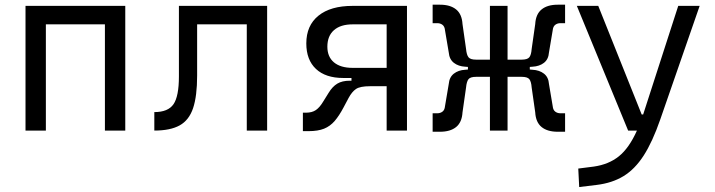

<svg xmlns="http://www.w3.org/2000/svg" viewBox="-20 -542 2970 797"><path d="M415.5 0V-440.9H170.4V0H85.9V-517.6H500V0Z M620.6 0V-76.7Q677.7 -76.7 700.2 -109.4Q722.7 -142.1 722.7 -225.1V-517.6H1088.9V0H1004.4V-440.9H798.3V-228.5Q798.3 -143.1 781.5 -93Q764.6 -43 725.8 -21.5Q687 0 620.6 0Z M1404.8 -218.3Q1331.5 -218.3 1291.5 -255.9Q1251.5 -293.5 1251.5 -361.8Q1251.5 -436 1301.8 -476.8Q1352.1 -517.6 1443.8 -517.6H1669.4V0H1585V-184.1H1516.1Q1474.6 -184.1 1457.8 -172.6Q1440.9 -161.1 1427.2 -135.7L1406.2 -96.2Q1388.2 -62 1369.4 -40Q1350.6 -18.1 1325.2 -7.8Q1299.8 2.4 1260.7 2.4H1237.3V-74.2H1249.5Q1275.4 -74.2 1291.3 -85.2Q1307.1 -96.2 1320.8 -119.1L1344.2 -156.7Q1359.9 -182.6 1380.1 -194.8Q1400.4 -207 1432.1 -207H1439V-218.3ZM1585 -260.3V-440.9H1443.8Q1393.6 -440.9 1366.2 -416.7Q1338.9 -392.6 1338.9 -348.1Q1338.9 -306.2 1366.2 -283.2Q1393.6 -260.3 1443.8 -260.3Z M1775.9 4.9V-71.8H1795.4Q1807.6 -71.8 1816.7 -78.6Q1825.7 -85.4 1827.1 -100.6L1842.8 -193.4Q1845.2 -221.7 1864 -236.3Q1882.8 -251 1911.1 -252.4L1922.4 -253.4V-264.2L1911.1 -265.1Q1882.8 -266.6 1864 -281.2Q1845.2 -295.9 1842.8 -324.2L1827.1 -417Q1825.7 -432.1 1816.7 -439Q1807.6 -445.8 1795.4 -445.8H1775.9V-522.5H1806.6Q1849.1 -522.5 1873.3 -502.9Q1897.5 -483.4 1899.9 -441.9L1914.6 -338.9Q1917 -314 1924.8 -304.2Q1932.6 -294.4 1956.5 -294.4H2013.7V-517.6H2086.9V-294.4H2145Q2169.4 -294.4 2177.2 -304.2Q2185.1 -314 2187 -338.9L2201.7 -441.9Q2204.1 -483.4 2228.3 -502.9Q2252.4 -522.5 2294.9 -522.5H2325.7V-445.8H2306.2Q2293.9 -445.8 2284.9 -439Q2275.9 -432.1 2274.4 -417L2258.8 -324.2Q2256.8 -295.9 2238 -281.2Q2219.2 -266.6 2190.4 -265.1L2179.2 -264.2V-253.4L2190.4 -252.4Q2219.2 -251 2238 -236.3Q2256.8 -221.7 2258.8 -193.4L2274.4 -100.6Q2275.9 -85.4 2284.9 -78.6Q2293.9 -71.8 2306.2 -71.8H2325.7V4.9H2294.9Q2252.4 4.9 2228.3 -14.6Q2204.1 -34.2 2201.7 -75.7L2187 -178.7Q2185.1 -203.6 2177.2 -213.4Q2169.4 -223.1 2145 -223.1H2086.9V0H2013.7V-223.1H1956.5Q1932.6 -223.1 1924.8 -213.4Q1917 -203.6 1914.6 -178.7L1899.9 -75.7Q1897.5 -34.2 1873.3 -14.6Q1849.1 4.9 1806.6 4.9Z M2384.3 234.4 2380.4 157.7 2445.3 149.4Q2506.8 140.6 2549.1 106.7Q2591.3 72.8 2624 0H2587.4L2374.5 -517.6H2463.4L2643.6 -66.9H2649.9Q2650.4 -68.4 2650.9 -70.3L2795.4 -517.6H2884.3L2720.7 -45.9Q2688.5 46.9 2651.9 103.8Q2615.2 160.6 2568.1 189.2Q2521 217.8 2457 225.6Z"/></svg>

Font: Cascadia Code NF SemiLight
Style: Regular
Weight: 350
Monospace: yes
Designer: Aaron Bell
Foundry: Saja Typeworks
Version: Version 2404.023; ttfautohint (v1.8.4)